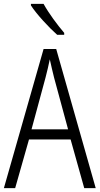

<svg xmlns="http://www.w3.org/2000/svg" viewBox="-20 -967 512 987"><path d="M204 -947H139V-939C168 -894 232 -825 274 -788H310V-798C275 -839 231 -898 204 -947ZM413 0H472L269 -715H204L0 0H58L129 -250H343ZM258 -568 330 -302H142L214 -568C222 -600 230 -631 236 -662C242 -632 251 -598 258 -568Z"/></svg>

Font: Noto Sans Hebrew Condensed Light
Style: Regular
Weight: 300
Width: 3
Designer: Monotype Design Team
Foundry: Monotype Imaging Inc.
Version: Version 2.004